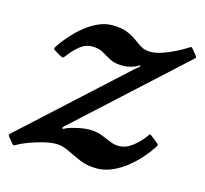

<svg xmlns="http://www.w3.org/2000/svg" viewBox="-133 -627 782 732"><g transform="rotate(15 257.5 -260.5)"><path d="M43 -406.5Q37 -397.5 33.8 -392Q30.5 -386.5 40.5 -380.5L59 -369.5Q72.5 -362 75.5 -364.5Q78.5 -367 87.5 -378.5Q104 -400.5 125.2 -417Q146.5 -433.5 170 -433.5Q197.5 -433.5 214.8 -423.2Q232 -413 250.8 -402.8Q269.5 -392.5 301 -392.5Q321 -392.5 341.5 -399.5Q354 -403 359.8 -407.8Q365.5 -412.5 367 -409.5Q368.5 -407 362.5 -402.5Q356.5 -398 348.5 -391L-40 -36Q-46.5 -30 -48.5 -27.5Q-50.5 -25 -45 -18L-30 0.5Q-24 7.5 -22 8.2Q-20 9 -11.5 4Q6.5 -6.5 33 -16.2Q59.5 -26 87 -32.5Q114.5 -39 136 -39Q159 -39 184.5 -26.5Q210 -14 239.8 -1.2Q269.5 11.5 306.5 11.5Q337 11.5 366.2 -1Q395.5 -13.5 421.5 -34Q447.5 -54.5 468.5 -78.2Q489.5 -102 504.5 -124.5Q510.5 -134 509.2 -136.5Q508 -139 499.5 -145.5L477.5 -163Q471 -168.5 468.5 -165.5Q466 -162.5 461.5 -155.5Q443 -130.5 418.2 -111.8Q393.5 -93 365 -93Q348 -93 330.5 -100.8Q313 -108.5 291.8 -116.5Q270.5 -124.5 243 -124.5Q216 -124.5 174.5 -113Q157 -108 150.8 -103.8Q144.5 -99.5 141.5 -102.5Q139.5 -105 147 -112.2Q154.5 -119.5 165.5 -129L556.5 -486.5Q564 -493 564 -495.5Q564 -498 558 -505.5L544 -522.5Q538 -530 535.2 -528.8Q532.5 -527.5 524 -522Q506.5 -511 483 -499.2Q459.5 -487.5 434.8 -479.2Q410 -471 389 -471Q368 -471 352.8 -480.2Q337.5 -489.5 321.8 -501.2Q306 -513 283.5 -522.2Q261 -531.5 225 -531.5Q197.5 -531.5 171.5 -520Q145.5 -508.5 121.8 -490Q98 -471.5 78 -449.5Q58 -427.5 43 -406.5Z"/></g></svg>

Font: Besley Medium
Style: Italic
Weight: 500
Italic angle: -13°
Designer: Owen Earl
Foundry: indestructible type*
Version: Version 2.001